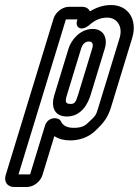

<svg xmlns="http://www.w3.org/2000/svg" viewBox="-62 -528 551 763"><path d="M295.8 -431C314.7 -447 336 -458 364 -458C403 -458 427.3 -423 413.3 -377L329.5 -103C318.2 -66 319.4 -70 285.6 -38C274.3 -27 259.1 -20 232.1 -20C203.1 -20 187.9 -29 179.4 -47C171.3 -63 128.2 -66 116.6 -28L57.6 165H11.6L199.9 -451H245.9L244 -445C236.1 -419 261.3 -400 295.8 -431ZM264.2 -501H212.2C186.2 -501 158.8 -480 150.8 -454L-39.4 168C-47.3 194 -32.7 215 -6.7 215H45.3C71.3 215 98.7 194 106.6 168L154 13C170.7 24 191.8 30 216.8 30C251.8 30 288.2 19 316.4 -8C350.2 -40 366.3 -60 379.5 -103L463.3 -377C485.3 -449 448.3 -508 379.3 -508C348.3 -508 320.3 -498 295.7 -483C290.7 -493 280.2 -501 264.2 -501ZM306.3 -413C256.3 -413 220.8 -369 210.4 -335L153.6 -149C140.1 -105 152.9 -65 203.9 -65C263.9 -65 289 -121 297.6 -149L354.4 -335C367 -376 350.3 -413 306.3 -413ZM291 -363C303 -363 310.8 -356 304.4 -335L247.6 -149C239 -121 233.2 -115 219.2 -115C200.2 -115 195 -121 203.6 -149L260.4 -335C265.9 -353 277 -363 291 -363Z"/></svg>

Font: DIN Rundschrift
Style: EngKontKu
Weight: 400
Width: 3
Version: Version 1.027